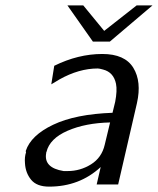

<svg xmlns="http://www.w3.org/2000/svg" viewBox="-20 -686 588 715"><path d="M231 -666H290L368 -571L489 -666H548L389 -531H326ZM77 -119Q76 -121 76 -124Q95 -182 178 -221.5Q261 -261 399 -266L409 -307Q417 -349 412 -374Q403 -417 364 -427Q350 -431 344 -431Q274 -431 201 -390L171 -372L182 -441Q271 -485 361 -485Q445 -485 476.5 -433.5Q508 -382 490 -302L420 1H340L355 -64Q276 9 163 9Q117 9 96 -16.5Q75 -42 73 -78Q71 -101 77 -119ZM153 -120 152 -118V-116Q142 -61 217 -49H232Q279 -49 319 -74Q359 -99 370 -147L390 -230Q298 -228 231.5 -199Q165 -170 153 -120Z"/></svg>

Font: Coval
Style: Light Italic
Weight: 300
Foundry: Context Ltd
Version: Version 001.000